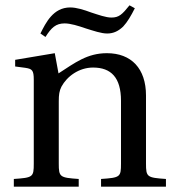

<svg xmlns="http://www.w3.org/2000/svg" viewBox="-20 -702 659 722"><path d="M132 -576 151 -563C173 -598 190 -614 223 -614C245 -614 274 -605 303 -595C332 -586 361 -576 383 -576C408 -576 426 -586 443 -602C459 -619 473 -643 487 -671L467 -682C439 -647 427 -636 399 -636C378 -636 351 -646 323 -655C296 -665 268 -674 244 -674C180 -674 152 -616 132 -576ZM32 0H276V-29C205 -34 201 -36 201 -87V-321C201 -346 203 -360 211 -376C232 -415 277 -448 330 -448C398 -448 435 -410 435 -323V-87C435 -36 432 -34 360 -29V0H604V-29C533 -34 529 -36 529 -87V-343C529 -444 474 -502 382 -502C308 -502 262 -466 200 -426L186 -502L37 -477V-452L75 -447C101 -443 107 -438 107 -402V-87C107 -36 104 -34 32 -29Z"/></svg>

Font: Lingua Franca
Style: Regular
Weight: 400
Version: Version 1.19